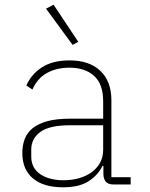

<svg xmlns="http://www.w3.org/2000/svg" viewBox="-20 -785 640 817"><path d="M464 0Q441 0 431 -11Q421 -22 420 -42V-79H416Q398 -41 358 -14.5Q318 12 248 12Q165 12 120 -26Q75 -64 75 -134Q75 -166 85 -193Q95 -220 119 -239.5Q143 -259 182 -269.5Q221 -280 278 -280H419V-354Q419 -427 380.5 -462Q342 -497 275 -497Q221 -497 180 -474.5Q139 -452 118 -404L92 -421Q113 -469 158.5 -498.5Q204 -528 276 -528Q360 -528 407 -483.5Q454 -439 454 -358V-31H536V0ZM251 -18Q285 -18 315.5 -26.5Q346 -35 369 -51.5Q392 -68 405.5 -92Q419 -116 419 -148V-252H279Q190 -252 151.5 -223.5Q113 -195 113 -149V-119Q113 -70 151 -44Q189 -18 251 -18ZM176 -748 208 -765 313 -607 289 -594Z"/></svg>

Font: IBM Plex Mono ExtLt
Style: Regular
Weight: 200
Monospace: yes
Designer: Mike Abbink, Paul van der Laan, Pieter van Rosmalen
Foundry: Bold Monday
Version: Version 2.3